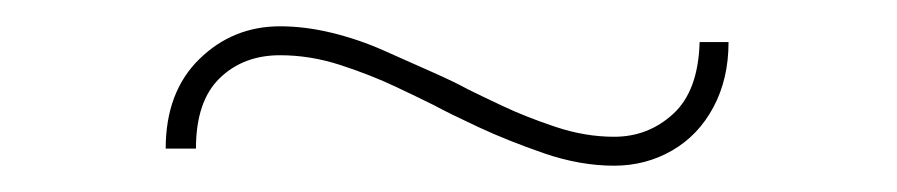

<svg xmlns="http://www.w3.org/2000/svg" viewBox="-20 -397 682 146"><path d="M447 -271Q421 -271 393.5 -280.5Q366 -290 343.5 -300.5Q321 -311 310 -317Q300 -322 281 -331Q262 -340 239 -347.5Q216 -355 193 -355Q165 -355 147 -337.5Q129 -320 129 -284H106Q106 -327 131.5 -352Q157 -377 193 -377Q212 -377 232.5 -372Q253 -367 272 -358.5Q291 -350 308 -342.5Q325 -335 336 -329Q344 -325 362 -316.5Q380 -308 402.5 -300.5Q425 -293 447 -293Q473 -293 492 -310.5Q511 -328 512 -365H534Q534 -337 522.5 -315.5Q511 -294 491 -282.5Q471 -271 447 -271Z"/></svg>

Font: Lexend Exa Thin
Style: Regular
Weight: 250
Designer: Bonnie Shaver-Troup, Thomas Jockin
Foundry: Lexend
Version: Version 1.007